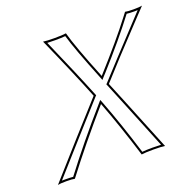

<svg xmlns="http://www.w3.org/2000/svg" viewBox="-117 -770 909 894"><g transform="rotate(-20 338.0 -322.5)"><path d="M553.2 2.9Q534.7 0 496.1 0Q456.1 0 437.5 2.9Q387.7 -157.7 339.8 -282.7Q208.5 -131.8 106.4 2.9Q95.2 0 64.9 0Q34.2 0 22.5 2.9Q183.6 -179.2 320.8 -330.6Q272.5 -452.1 185.5 -647.9Q202.6 -645 241.2 -645Q280.3 -645 298.8 -647.9Q318.4 -575.2 387.7 -404.3Q508.8 -538.6 576.2 -627.4Q584 -637.7 591.8 -647.9Q603 -645 633.3 -645Q664.1 -645 675.8 -647.9Q658.7 -629.4 612.3 -580.6Q484.9 -445.8 406.2 -357.9Q418.5 -328.1 446.3 -260.7Q511.7 -100.1 553.2 2.9ZM537.6 -8.8Q498.5 -105 437 -256.8Q409.2 -325.2 397 -354.5L394.5 -360.4L398.9 -364.7Q448.2 -419.4 649.9 -635.3Q643.1 -635.3 633.3 -634.8Q607.9 -634.8 595.7 -636.7Q520.5 -537.1 408.2 -412.1Q401.9 -404.8 395 -397.9L384.3 -385.7L378.4 -400.9Q311.5 -566.4 291.5 -636.7Q272.9 -634.8 241.2 -634.8Q215.3 -634.8 202.1 -635.7Q283.7 -450.2 330.1 -334.5L332.5 -328.6L328.1 -324.2Q197.3 -179.2 46.9 -9.8Q54.7 -9.8 64.9 -9.8Q90.8 -9.8 102.1 -8.3Q203.6 -142.6 332 -289.1L342.8 -301.8L349.1 -286.1Q397 -161.6 444.3 -7.8Q462.9 -9.8 496.1 -9.8Q523.9 -9.8 537.6 -8.8Z"/></g></svg>

Font: Linux Biolinum Outline O
Style: Italic
Weight: 400
Italic angle: -12°
Designer: Philipp H. Poll
Foundry: Philipp H. Poll
Version: Version 0.6.2